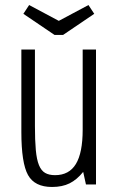

<svg xmlns="http://www.w3.org/2000/svg" viewBox="-20 -734 467 764"><path d="M119 -537H65V-209Q65 -85 91.5 -37.5Q118 10 187 10Q228 10 257 -4.5Q286 -19 311 -50L322 0H362V-537H309V-218Q309 -126 282 -81.5Q255 -37 199 -37Q175 -37 159.5 -46Q144 -55 135 -77Q126 -99 122.5 -137Q119 -175 119 -233ZM231 -595 355 -679 332 -714 214 -651 96 -714 73 -679 197 -595Z"/></svg>

Font: Secuela Light
Style: Regular
Weight: 300
Designer: Fernando Haro
Foundry: deFharo
Version: Version 1.708